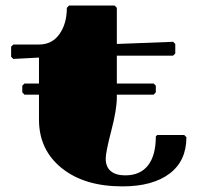

<svg xmlns="http://www.w3.org/2000/svg" viewBox="-20 -660 710 690"><path d="M120.1 -453.1 27.8 -448.2 20 -456.1V-492.2L27.8 -500H120.1Q167 -500 193.6 -537.4Q220.2 -574.7 220.2 -631.8L228 -640.1H392.1L399.9 -631.8V-502L602.1 -509.8L609.9 -502V-467.8L602.1 -460H399.9V-359.9H532.2L540 -352.1V-328.1L532.2 -319.8H399.9V-310.1Q399.9 -266.6 379.9 -189.9Q359.9 -113.3 359.9 -89.8Q359.9 -60.5 377.9 -45.2Q396 -29.8 430.2 -29.8Q483.9 -29.8 512 -65.7Q540 -101.6 540 -169.9L544.9 -174.8H642.1L649.9 -167Q649.9 -81.5 589.1 -35.9Q528.3 9.8 419.9 9.8Q283.2 9.8 201.7 -55.9Q120.1 -121.6 120.1 -230V-319.8H67.9L60.1 -328.1V-352.1L67.9 -359.9H120.1Z"/></svg>

Font: Yokawerad
Style: Regular
Weight: 500
Designer: gluk
Foundry: gluk
Version: Version 0.79